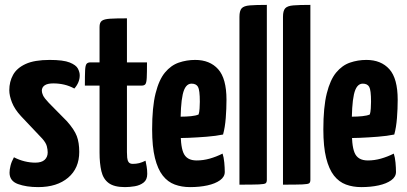

<svg xmlns="http://www.w3.org/2000/svg" viewBox="-20 -755 1666 785"><path d="M136 10Q88 10 53.5 -2.5Q19 -15 19 -49Q19 -61 23 -77.5Q27 -94 37 -112Q58 -101 80.5 -95.5Q103 -90 124 -90Q150 -90 162.5 -101.5Q175 -113 175 -132Q175 -143 171.5 -157Q168 -171 153 -188L66 -280Q40 -308 29 -336Q18 -364 18 -386Q18 -421 33.5 -449Q49 -477 85 -493.5Q121 -510 183 -510Q239 -510 265 -499.5Q291 -489 298.5 -474.5Q306 -460 306 -447Q306 -418 284 -393Q264 -404 242.5 -409Q221 -414 198 -414Q174 -414 162.5 -406Q151 -398 151 -384Q151 -376 156 -365Q161 -354 180 -334L254 -259Q284 -225 294 -198.5Q304 -172 304 -134Q304 -67 258.5 -28.5Q213 10 136 10Z M491 10Q447 10 424.5 -6.5Q402 -23 394.5 -55Q387 -87 387 -131V-405H327Q327 -448 328 -468Q329 -488 334 -494Q339 -500 350 -500H387V-645Q387 -663 396.5 -670Q406 -677 430 -678.5Q454 -680 499 -680V-500H581Q581 -457 580 -437Q579 -417 574.5 -411Q570 -405 559 -405H499V-133Q499 -122 500 -110.5Q501 -99 506 -92Q511 -85 523 -85Q537 -85 549 -88Q561 -91 575 -98Q577 -88 579.5 -74.5Q582 -61 582 -44Q582 -20 567 -8.5Q552 3 531 6.5Q510 10 491 10Z M757 10Q723 10 694.5 -0.5Q666 -11 645.5 -37Q625 -63 613.5 -109Q602 -155 602 -226Q602 -317 616 -373Q630 -429 654.5 -458.5Q679 -488 711 -499Q743 -510 778 -510Q838 -510 872 -472Q906 -434 906 -347Q906 -311 903 -272.5Q900 -234 892 -205Q863 -199 825 -196Q787 -193 751 -191.5Q715 -190 691.5 -190Q668 -190 668 -190L670 -279Q670 -279 684.5 -278.5Q699 -278 720 -278Q741 -278 761 -280Q781 -282 792 -287Q795 -296 796 -311.5Q797 -327 797 -339Q797 -387 789.5 -400Q782 -413 763 -413Q750 -413 741 -402Q732 -391 727 -368.5Q722 -346 720 -312.5Q718 -279 718 -233Q718 -198 720.5 -172.5Q723 -147 729.5 -131Q736 -115 749.5 -107Q763 -99 784 -99Q811 -99 837.5 -106.5Q864 -114 890 -127Q895 -112 897 -90.5Q899 -69 899 -52Q899 -32 879.5 -18Q860 -4 828 3Q796 10 757 10Z M959 0V-686Q959 -711 968 -721Q977 -731 1001.5 -733Q1026 -735 1071 -735V-20Q1071 -10 1066.5 -6Q1062 -2 1038.5 -1Q1015 0 959 0Z M1137 0V-686Q1137 -711 1146 -721Q1155 -731 1179.5 -733Q1204 -735 1249 -735V-20Q1249 -10 1244.5 -6Q1240 -2 1216.5 -1Q1193 0 1137 0Z M1457 10Q1423 10 1394.5 -0.5Q1366 -11 1345.5 -37Q1325 -63 1313.5 -109Q1302 -155 1302 -226Q1302 -317 1316 -373Q1330 -429 1354.5 -458.5Q1379 -488 1411 -499Q1443 -510 1478 -510Q1538 -510 1572 -472Q1606 -434 1606 -347Q1606 -311 1603 -272.5Q1600 -234 1592 -205Q1563 -199 1525 -196Q1487 -193 1451 -191.5Q1415 -190 1391.5 -190Q1368 -190 1368 -190L1370 -279Q1370 -279 1384.5 -278.5Q1399 -278 1420 -278Q1441 -278 1461 -280Q1481 -282 1492 -287Q1495 -296 1496 -311.5Q1497 -327 1497 -339Q1497 -387 1489.5 -400Q1482 -413 1463 -413Q1450 -413 1441 -402Q1432 -391 1427 -368.5Q1422 -346 1420 -312.5Q1418 -279 1418 -233Q1418 -198 1420.5 -172.5Q1423 -147 1429.5 -131Q1436 -115 1449.5 -107Q1463 -99 1484 -99Q1511 -99 1537.5 -106.5Q1564 -114 1590 -127Q1595 -112 1597 -90.5Q1599 -69 1599 -52Q1599 -32 1579.5 -18Q1560 -4 1528 3Q1496 10 1457 10Z"/></svg>

Font: Yanone Kaffeesatz ExtraLight
Style: Bold
Weight: 700
Version: Version 2.003